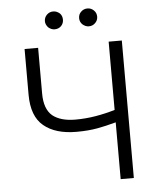

<svg xmlns="http://www.w3.org/2000/svg" viewBox="-60 -965 824 1017"><g transform="rotate(-5 352.0 -456.0)"><path d="M208 -367Q251 -333 329 -333Q383 -333 437 -342Q490 -351 540 -366V-729H610V2H540V-300Q485 -285 441 -277Q392 -268 329 -268Q217 -268 155 -320Q93 -371 93 -486V-729H165V-486Q165 -403 208 -367ZM227 -833Q213 -849 213 -866Q213 -886 227 -900Q241 -914 261 -914Q280 -914 296 -900Q309 -887 309 -866Q309 -847 296 -833Q282 -819 261 -819Q243 -819 227 -833ZM409 -833Q395 -847 395 -866Q395 -887 409 -900Q423 -914 443 -914Q463 -914 477 -900Q491 -887 491 -866Q491 -847 477 -833Q463 -819 443 -819Q425 -819 409 -833Z"/></g></svg>

Font: Sinter Normal
Style: Regular
Weight: 350
Foundry: Adobe & rsms
Version: Version 1.000